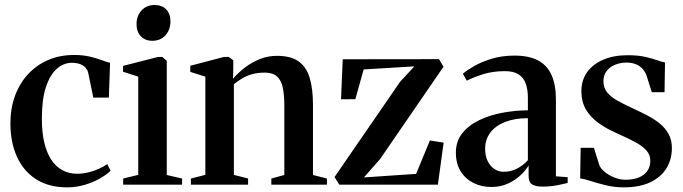

<svg xmlns="http://www.w3.org/2000/svg" viewBox="-20 -754 2788 784"><path d="M254.5 11Q179 11 127.2 -22.2Q75.5 -55.5 49 -114.5Q22.5 -173.5 22.5 -250.5Q22.5 -311 41 -362Q59.5 -413 94 -450.5Q128.5 -488 176.2 -508.8Q224 -529.5 282.5 -529.5Q319 -529.5 347 -522.8Q375 -516 395.8 -508.2Q416.5 -500.5 429.5 -497.5L424.5 -355.5H361L340 -457.5Q338 -467 330.5 -476.2Q323 -485.5 309 -491.5Q295 -497.5 273 -497.5Q239.5 -497.5 211.8 -473Q184 -448.5 167.5 -398.5Q151 -348.5 151 -272.5Q150.5 -216 160.5 -173.2Q170.5 -130.5 189.2 -102Q208 -73.5 234.8 -59Q261.5 -44.5 294.5 -44.5Q317 -44.5 340.2 -50Q363.5 -55.5 384 -64.8Q404.5 -74 418 -84L431.5 -57Q416.5 -41.5 388.5 -25.5Q360.5 -9.5 325.8 0.8Q291 11 254.5 11Z M483 0V-25L544.5 -40V-441L482.5 -461V-485L625.5 -521.5H642.5L661 -505.5V-39.5L723.5 -25V0ZM601.5 -587.5Q572.5 -587.5 555 -606Q537.5 -624.5 537.5 -655Q537.5 -689 557.8 -711.2Q578 -733.5 611 -733.5H612Q641.5 -733.5 658.8 -715.5Q676 -697.5 676 -666.5Q676 -633 655.8 -610.2Q635.5 -587.5 602.5 -587.5Z M818.5 -40V-441L757 -460.5V-485.5L894.5 -521.5H914.5L932.5 -507.5V-468L931.5 -432.5Q950 -454.5 977.2 -476Q1004.5 -497.5 1038.5 -511.8Q1072.5 -526 1111 -526Q1167 -526 1199 -503.5Q1231 -481 1244.5 -436.2Q1258 -391.5 1258 -325.5V-39.5L1315 -25V0H1088V-25L1141 -39.5V-323.5Q1141 -366 1134.8 -396Q1128.5 -426 1111.2 -441.8Q1094 -457.5 1061 -457.5Q1033 -457.5 1011 -451.5Q989 -445.5 970.5 -434.8Q952 -424 935 -410V-40L993 -25V0H759.5V-25Z M1672 -483 1465 -470.5 1431 -349 1372.5 -348.5 1379.5 -512 1772.5 -512.5 1791 -481.5 1532 -104.5 1466 -29.5 1679 -44 1735.5 -180.5 1791.5 -171.5 1768 0H1365.5L1346 -31L1614 -420.5Z M1985.5 9.5Q1947 9.5 1914.2 -6.5Q1881.5 -22.5 1861.5 -53.8Q1841.5 -85 1841.5 -131Q1841.5 -178 1868.5 -211Q1895.5 -244 1939.2 -264.5Q1983 -285 2034.8 -294.2Q2086.5 -303.5 2135.5 -303.5V-355Q2135.5 -388 2126.8 -412.5Q2118 -437 2097.8 -450.2Q2077.5 -463.5 2042 -463.5Q1992 -463.5 1952 -450.8Q1912 -438 1886 -424.5L1870 -453Q1887 -467.5 1917.2 -484.8Q1947.5 -502 1989 -514.5Q2030.5 -527 2081 -527Q2139 -527 2176.5 -507.5Q2214 -488 2232 -448Q2250 -408 2250 -346.5V-34L2298 -30.5V-7Q2287 -4.5 2271 -0.8Q2255 3 2235.8 5.5Q2216.5 8 2197 8Q2168.5 8 2153.5 -0.5Q2138.5 -9 2138.5 -35.5V-78.5Q2129 -61.5 2108 -40.8Q2087 -20 2056 -5.2Q2025 9.5 1985.5 9.5ZM2036.5 -52.5Q2065 -52.5 2090.5 -65.2Q2116 -78 2135.5 -100V-271.5Q2082 -271.5 2043 -256.2Q2004 -241 1982.5 -213Q1961 -185 1961 -146.5Q1961 -117.5 1971.2 -96.5Q1981.5 -75.5 1998.8 -64Q2016 -52.5 2036.5 -52.5Z M2527.5 11Q2488.5 11 2453.8 2.5Q2419 -6 2392 -14.8Q2365 -23.5 2349 -25.5L2351 -150.5H2405L2427 -80.5Q2432.5 -65.5 2450 -51.5Q2467.5 -37.5 2490 -28.8Q2512.5 -20 2533.5 -20Q2565.5 -20 2588.2 -29.2Q2611 -38.5 2623.2 -56Q2635.5 -73.5 2635.5 -97.5Q2635.5 -121.5 2619.8 -139.5Q2604 -157.5 2573.2 -174Q2542.5 -190.5 2497.5 -210.5Q2455 -229 2422.8 -252.5Q2390.5 -276 2372.2 -307.5Q2354 -339 2354 -381.5Q2354 -427 2377.8 -459.8Q2401.5 -492.5 2444 -510.5Q2486.5 -528.5 2542.5 -528.5Q2585 -528.5 2613.8 -522Q2642.5 -515.5 2662 -508.5Q2681.5 -501.5 2695.5 -499L2693.5 -377.5H2641.5L2620.5 -444Q2615.5 -459.5 2604.5 -472Q2593.5 -484.5 2577 -491.5Q2560.5 -498.5 2537.5 -498.5Q2514.5 -498.5 2493 -490.2Q2471.5 -482 2457.8 -465Q2444 -448 2444 -422Q2444 -394.5 2460.2 -375.5Q2476.5 -356.5 2503.5 -341.8Q2530.5 -327 2562 -312.5Q2592.5 -298.5 2621.5 -283.5Q2650.5 -268.5 2673.5 -250Q2696.5 -231.5 2710 -207Q2723.5 -182.5 2723.5 -149.5Q2723.5 -103.5 2701.5 -67.2Q2679.5 -31 2635.8 -10Q2592 11 2527.5 11Z"/></svg>

Font: Merriweather 120pt SemiBold
Style: Regular
Weight: 600
Version: Version 2.100